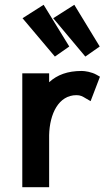

<svg xmlns="http://www.w3.org/2000/svg" viewBox="-20 -781 439 801"><path d="M74 -705 209 -545 269 -587 162 -761ZM202 -705 336 -545 396 -587 290 -761ZM397 -461 383 -469C362 -481 334 -485 321 -485C262 -485 219 -469 185 -438V-475H73V0H185V-217C187 -307 225 -384 299 -384C316 -384 324 -379 339 -370L358 -359Z"/></svg>

Font: Mint Spirit
Style: Bold
Weight: 700
Designer: HARENDAL Hirwen
Foundry: Arkandis Digital Foundry.
Version: Version 1.004;FFEdit